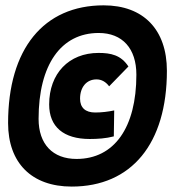

<svg xmlns="http://www.w3.org/2000/svg" viewBox="-20 -706 645 719"><path d="M248.5 -7.3C472.7 -7.3 605 -168.5 605 -440.9C605 -595.2 517.1 -686 368.2 -686C143.1 -686 10.3 -522.5 10.3 -245.1C10.3 -95.7 98.6 -7.3 248.5 -7.3ZM266.6 -110.8C177.2 -110.8 124.5 -166.5 124.5 -260.7C124.5 -462.9 208 -582.5 349.6 -582.5C438.5 -582.5 490.7 -524.4 490.7 -426.3C490.7 -228 407.7 -110.8 266.6 -110.8ZM315.9 -185.5C345.2 -185.5 377 -187.5 406.2 -195.3L407.7 -292.5C384.8 -287.6 359.9 -284.7 336.4 -284.7C299.8 -284.7 279.8 -302.7 279.8 -336.4C279.8 -379.9 304.2 -408.7 341.3 -408.7C359.9 -408.7 376 -399.9 388.7 -382.8L460.9 -457C433.1 -500 394.5 -507.8 349.1 -507.8C237.8 -507.8 164.1 -430.7 164.1 -314.9C164.1 -231.4 217.8 -185.5 315.9 -185.5Z"/></svg>

Font: Cascadia Code NF
Style: Bold Italic
Weight: 700
Italic angle: -10°
Monospace: yes
Designer: Aaron Bell
Foundry: Saja Typeworks
Version: Version 2404.023